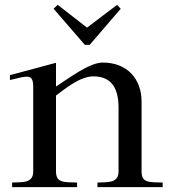

<svg xmlns="http://www.w3.org/2000/svg" viewBox="-20 -772 703 792"><path d="M469 -328V-65C469 -16 427 -21 382 -19V0H651V-19C596 -21 564 -16 564 -65V-353C564 -446 505 -514 404 -514C349 -514 265 -450 211 -415V-513L21 -462V-442C94 -459 117 -470 117 -413V-65C117 -16 75 -21 30 -19V0H298V-19C245 -21 211 -16 211 -65V-378C242 -400 307 -457 365 -457C432 -457 469 -418 469 -328ZM201 -736 218 -752 339 -658 463 -752 478 -736 350 -587H330Z"/></svg>

Font: Ortica Linear
Style: Regular
Weight: 400
Designer: Benedetta Bovani
Foundry: Collletttivo
Version: Version 2.000;Glyphs 3.1.2 (3151)